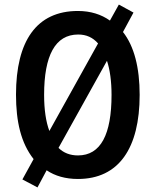

<svg xmlns="http://www.w3.org/2000/svg" viewBox="-20 -773 681 840"><path d="M591 -358C591 -477 567 -571 518 -633L564 -718L500 -753L461 -683C423 -710 376 -725 321 -725C140 -725 50 -594 50 -359C50 -240 72 -147 127 -77L78 12L144 47L184 -28C221 -3 267 10 321 10C500 10 591 -125 591 -358ZM173 -358C173 -529 221 -622 322 -622C358 -622 386 -609 409 -583L196 -200C181 -240 173 -293 173 -358ZM468 -358C468 -185 421 -93 321 -93C287 -93 258 -104 236 -126L448 -507C461 -468 468 -417 468 -358Z"/></svg>

Font: Noto Sans Thai Cond SemBd
Style: Regular
Weight: 600
Width: 3
Designer: Monotype Design Team
Foundry: Monotype Imaging Inc.
Version: Version 2.002